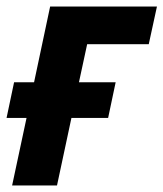

<svg xmlns="http://www.w3.org/2000/svg" viewBox="-28 -566 499 586"><path d="M9 0 53 -206H-8L15 -315H76L125 -546H451L426 -431H238L213 -315H325L302 -206H190L146 0Z"/></svg>

Font: Noto Sans SemiCondensed
Style: Bold Italic
Weight: 700
Width: 4
Italic angle: -12°
Designer: Monotype Design Team
Foundry: Monotype Imaging Inc.
Version: Version 2.013; ttfautohint (v1.8.4.7-5d5b)